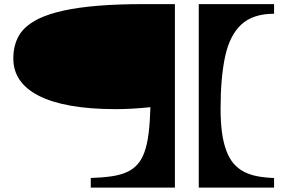

<svg xmlns="http://www.w3.org/2000/svg" viewBox="-20 -650 1349 915"><path d="M412.6 244.1V198.2Q439.9 197.3 464.4 195.3Q488.8 193.4 509.8 190.4Q551.8 184.6 582.5 171.1Q613.3 157.7 634.3 134.3Q654.8 112.3 668.5 74.7Q681.6 38.1 688.2 -14.4Q694.8 -66.9 696.8 -139.2Q608.9 -129.9 532.2 -129.9Q407.7 -129.9 315.7 -146.5Q223.6 -163.1 163.6 -194.3Q43.5 -256.3 43.5 -371.1Q43.5 -435.1 71.3 -482.2Q99.1 -529.3 168 -562.5Q213.4 -584 283.2 -599.6Q352.1 -614.7 446.8 -622.6Q541.5 -630.4 666 -630.4H813.5V244.1ZM927.2 244.1V-630.4H1286.1V-584.5Q1185.5 -584.5 1130.1 -533.2Q1074.7 -481.9 1053 -381.3Q1031.2 -280.8 1031.2 -132.8Q1031.2 -68.8 1038.1 -17.1Q1051.8 80.6 1093.3 129.4Q1115.2 154.3 1142.6 168.5Q1170.9 183.1 1206.5 189.9Q1242.2 196.8 1286.1 198.2V244.1Z"/></svg>

Font: Asset
Style: Regular
Weight: 400
Version: Version 1.003; ttfautohint (v1.8.4.7-5d5b)